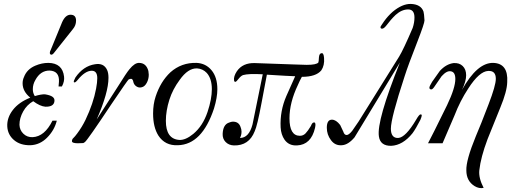

<svg xmlns="http://www.w3.org/2000/svg" viewBox="-20 -729 2613 977"><path d="M306 -339Q309 -315 295 -289H278Q278 -290 280 -313Q283 -368 232 -370Q186 -370 160 -322Q147 -300 147 -275Q147 -256 157 -240Q190 -250 209 -249Q235 -245 247 -236.5Q259 -228 257 -214Q254 -185 211 -186Q184 -188 149 -214Q117 -196 98 -162Q79 -128 79 -94Q80 -67 99 -48.5Q118 -30 146 -31Q207 -34 247 -115H269Q257 -66 219 -28Q183 8 135 10Q83 11 51 -16.5Q19 -44 17 -86Q15 -130 45.5 -169.5Q76 -209 134 -232Q95 -264 95 -305Q95 -322 102 -337Q117 -377 160 -395Q193 -409 226 -409Q298 -408 306 -339ZM367 -624Q367 -600 351 -581L254 -459Q246 -449 239 -451Q228 -456 239 -477L296 -616Q313 -654 339 -654Q367 -654 367 -624Z M735 -368Q737 -356 737 -349Q737 -326 726.5 -307Q716 -288 701 -285Q688 -281 675.5 -288.5Q663 -296 659 -310Q656 -328 647 -328Q643 -328 635 -325Q630 -322 547 -199Q426 -17 412 -6Q410 -4 404 -1Q393 -1 376 0Q346 0 346 -11Q346 -15 349 -22Q364 -37 373 -50Q397 -82 415 -119Q455 -203 469 -278Q475 -310 475 -331Q475 -369 447 -369Q413 -369 375 -322Q361 -305 356 -311Q353 -315 364 -335Q404 -393 463 -402Q508 -410 525 -373Q532 -358 532 -333Q532 -258 472 -121Q492 -151 584 -295Q623 -358 639 -377Q665 -409 687 -409Q724 -409 735 -368Z M1069 -177Q1008 7 885 10Q820 13 786 -39Q759 -82 759 -151Q759 -199 772 -238Q797 -314 847 -361Q903 -411 980 -409Q1027 -407 1056.5 -371.5Q1086 -336 1086 -275Q1086 -233 1069 -177ZM1036 -159Q1058 -225 1058 -275Q1058 -329 1032 -358Q1012 -379 983 -381Q937 -383 894 -322Q859 -275 842 -222Q824 -165 824 -114Q824 -22 892 -17Q924 -15 964 -48Q1012 -88 1036 -159Z M1629 -434Q1632 -396 1615 -371Q1588 -338 1516 -338Q1504 -316 1496 -297Q1453 -207 1453 -127Q1453 -38 1506 -38Q1523 -38 1535 -50.5Q1547 -63 1562 -88Q1564 -93 1565 -95Q1566 -97 1568.5 -100.5Q1571 -104 1573.5 -105Q1576 -106 1579 -106Q1589 -105 1583 -78Q1563 8 1491 11Q1450 13 1428 -18Q1410 -44 1408 -81Q1404 -164 1437 -240L1482 -341Q1448 -342 1338 -349L1311 -206Q1289 -88 1276 -61Q1247 13 1170 11Q1144 10 1128 -6.5Q1112 -23 1113 -48Q1115 -95 1145 -105Q1157 -110 1165 -110Q1195 -110 1204 -83Q1209 -71 1209 -59Q1209 -41 1201 -27Q1247 -27 1265 -96Q1309 -310 1317 -351Q1245 -355 1217 -347Q1206 -343 1194.5 -328.5Q1183 -314 1180 -313Q1172 -311 1171 -320Q1168 -340 1185 -366Q1215 -410 1277 -408Q1321 -407 1476 -401L1541 -399Q1590 -399 1600 -411Q1602 -416 1603 -438Q1605 -457 1615 -458Q1621 -460 1624.5 -454Q1628 -448 1629 -434Z M2140 -625Q2140 -610 2105 -520Q2056 -395 2039 -341Q1969 -128 1969 -74Q1969 -50 1978.5 -38Q1988 -26 2007 -27Q2044 -30 2097 -119Q2113 -147 2120 -147Q2123 -147 2124 -146Q2130 -145 2119 -119Q2096 -74 2079 -51Q2030 10 1971 13Q1915 14 1908 -35Q1896 -114 2015 -411L1784 -30Q1752 8 1720 10Q1685 13 1664 -16Q1643 -44 1643 -79Q1643 -120 1669 -120Q1690 -120 1711 -93Q1717 -82 1727 -59Q1732 -42 1744 -42Q1755 -42 1772 -63L1805 -111Q1811 -120 2011 -441Q2033 -477 2080 -587Q2089 -614 2089 -640Q2089 -681 2057 -681Q2024 -681 1993 -653Q1968 -629 1945 -598Q1933 -583 1924 -583Q1916 -583 1916 -592Q1916 -594 1934 -620Q1953 -647 1978 -669Q2027 -710 2071 -709Q2122 -707 2135 -670Q2138 -661 2140 -625Z M2561 -311Q2560 -264 2526 -182L2461 -21Q2426 72 2419 138Q2415 177 2441 227Q2418 232 2395 218Q2353 192 2353 138Q2351 87 2401 -35Q2426 -93 2466 -198Q2503 -294 2503 -328Q2503 -349 2493.5 -359Q2484 -369 2464 -368Q2419 -366 2363 -279Q2321 -215 2293 -142Q2266 -81 2232 0H2158Q2174 -29 2255 -194Q2297 -282 2297 -327Q2297 -362 2275 -366Q2254 -371 2227 -341L2194 -293Q2182 -274 2175 -274Q2165 -274 2165 -283Q2165 -290 2179 -313L2218 -368Q2250 -403 2288 -408Q2317 -410 2334.5 -393Q2352 -376 2352 -346Q2352 -316 2331 -272Q2408 -410 2489 -409Q2567 -407 2561 -311Z"/></svg>

Font: GFS Solomos
Style: Regular
Weight: 400
Designer: George D. Matthiopoulos
Foundry: George D. Matthiopoulos
Version: Version 1.000